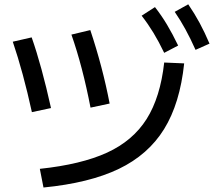

<svg xmlns="http://www.w3.org/2000/svg" viewBox="-20 -838 978 873"><path d="M726.6 -553.7 817.4 -549.8Q798.3 -367.7 726.1 -251Q653.8 -134.3 520.3 -70.1Q386.7 -5.9 177.7 14.6L161.1 -70.3Q349.6 -90.3 466.8 -144Q584 -197.8 646.5 -296.6Q709 -395.5 726.6 -553.7ZM38.1 -648.4 124 -668Q169.4 -538.6 211.9 -346.7L125 -328.1Q85.4 -509.3 38.1 -648.4ZM304.7 -680.7 390.6 -701.2Q446.8 -532.7 478.5 -367.2L391.6 -348.6Q355.5 -536.1 304.7 -680.7ZM624 -766.6 684.6 -805.7Q714.8 -767.1 739.7 -725.3Q764.6 -683.6 790 -630.9L726.6 -597.7Q701.7 -649.4 677.5 -689.2Q653.3 -729 624 -766.6ZM774.4 -784.2 835.9 -818.4Q864.3 -776.9 887.5 -734.1Q910.6 -691.4 932.6 -639.6L869.1 -611.3Q845.7 -663.6 823.2 -704.6Q800.8 -745.6 774.4 -784.2Z"/></svg>

Font: Pretendard Medium
Style: Regular
Weight: 500
Designer: Base glyphs from Inter by Rasmus Andersson; Hangeul glyphs from Noto Sans CJK(Source Han Sans) by Jang Soo-young and Kan
Foundry: Kil Hyung-jin
Version: Version 1.309